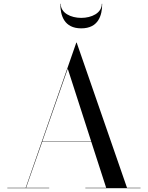

<svg xmlns="http://www.w3.org/2000/svg" viewBox="-20 -989 776 1009"><path d="M299 -969H297C297 -908 317 -840 407 -840C497 -840 517 -908 517 -969H515C515 -920 461 -895 407 -895C353 -895 299 -920 299 -969ZM18.5 -2V0H238.5V-2H117L201.5 -243H460L538 -2H428.5V0H718.5V-2H647.5L383 -765H381L115 -2ZM336 -628 459.5 -245H202Z"/></svg>

Font: Bodoni* 96pt
Style: Regular
Weight: 400
Version: Version 2.3